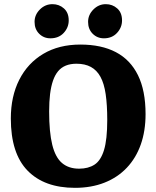

<svg xmlns="http://www.w3.org/2000/svg" viewBox="-20 -882 751 922"><path d="M340 20Q193 20 112.5 -62.5Q32 -145 32 -313Q32 -419 72.5 -499Q113 -579 188 -623.5Q263 -668 366 -668Q467 -668 536.5 -631.5Q606 -595 642.5 -521Q679 -447 679 -334Q679 -253 656 -188Q633 -123 589 -76.5Q545 -30 482 -5Q419 20 340 20ZM360 -72Q404 -72 434 -91.5Q464 -111 479.5 -161.5Q495 -212 495 -306Q495 -378 487.5 -429.5Q480 -481 462.5 -513Q445 -545 416.5 -560.5Q388 -576 347 -576Q318 -576 296 -567Q274 -558 259 -540Q244 -522 234.5 -494.5Q225 -467 220.5 -430.5Q216 -394 216 -347Q216 -247 231 -186.5Q246 -126 278 -99Q310 -72 360 -72ZM479 -698Q447 -698 425 -720Q403 -742 403 -777Q403 -811 428.5 -836.5Q454 -862 488 -862Q520 -862 543 -841.5Q566 -821 566 -784Q566 -750 542 -724Q518 -698 479 -698ZM222 -698Q190 -698 168 -720Q146 -742 146 -777Q146 -811 171.5 -836.5Q197 -862 232 -862Q264 -862 287 -841.5Q310 -821 310 -784Q310 -750 286 -724Q262 -698 222 -698Z"/></svg>

Font: Faustina Light ExtraBold
Style: Regular
Weight: 800
Version: Version 1.200